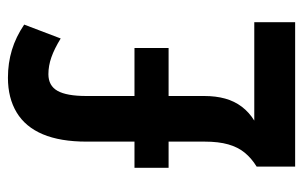

<svg xmlns="http://www.w3.org/2000/svg" viewBox="-160 -604 764 484"><g transform="rotate(-90 222.0 -362.0)"><path d="M268 -724Q305 -724 338 -714Q371 -704 402 -683L367 -591Q341 -607 319.5 -614.5Q298 -622 277 -622Q248 -622 235 -599Q222 -576 222 -526V-405H343V-319H222V-229Q222 -200 215.5 -176.5Q209 -153 195 -134.5Q181 -116 160 -103H408V0H44V-97Q65 -110 79 -127Q93 -144 100 -168.5Q107 -193 107 -228V-319H41V-405H107V-526Q107 -592 125.5 -636Q144 -680 180.5 -702Q217 -724 268 -724Z"/></g></svg>

Font: Noto Sans Display ExtraCondensed SemiBold
Style: Regular
Weight: 600
Width: 2
Designer: Monotype Design Team
Foundry: Monotype Imaging Inc.
Version: Version 2.003